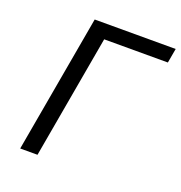

<svg xmlns="http://www.w3.org/2000/svg" viewBox="-131 -837 893 949"><g transform="rotate(20 316.0 -362.5)"><path d="M206.5 -725H632.5L619 -649H284L169.5 0H78.5Z"/></g></svg>

Font: JuliaMono
Style: Italic
Weight: 400
Italic angle: -9°
Monospace: yes
Designer: cormullion
Foundry: corm
Version: Version 0.057; ttfautohint (v1.8.4)